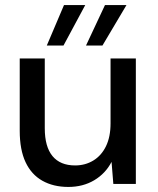

<svg xmlns="http://www.w3.org/2000/svg" viewBox="-20 -727 625 759"><path d="M250 12Q191 12 147.5 -12.5Q104 -37 81 -86Q58 -135 58 -210V-496H157V-220Q157 -147 187.5 -110Q218 -73 277 -73Q317 -73 349 -92.5Q381 -112 399 -149Q417 -186 417 -239V-496H517V0H428L421 -87Q397 -41 352.5 -14.5Q308 12 250 12ZM320 -547 395 -707H480L385 -547ZM165 -547 233 -707H317L231 -547Z"/></svg>

Font: DM Sans 24pt Medium
Style: Regular
Weight: 500
Designer: Colophon Foundry, Jonny Pinhorn
Foundry: Colophon Foundry
Version: Version 4.004;gftools[0.9.30]